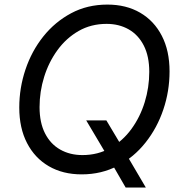

<svg xmlns="http://www.w3.org/2000/svg" viewBox="-20 -758 801 846"><path d="M359.9 -227.5H448.7L512.2 -121.1L527.8 -92.8L622.6 68.4H533.7L472.2 -38.1L456.1 -65.4ZM339.8 10.3Q256.8 10.3 195.1 -25.6Q133.3 -61.5 99.1 -127.7Q64.9 -193.8 64.9 -284.2Q64.9 -370.6 92.3 -451.9Q119.6 -533.2 170.9 -597.4Q222.2 -661.6 293.5 -699.7Q364.7 -737.8 453.1 -737.8Q536.1 -737.8 597.7 -701.9Q659.2 -666 693.1 -600.1Q727.1 -534.2 727.1 -443.4Q727.1 -356.4 699.7 -275.4Q672.4 -194.3 621.3 -129.9Q570.3 -65.4 499 -27.6Q427.7 10.3 339.8 10.3ZM343.3 -74.7Q411.6 -74.7 466.3 -106Q521 -137.2 559.3 -189.9Q597.7 -242.7 617.7 -307.9Q637.7 -373 637.7 -441.4Q637.7 -510.3 613.5 -557.4Q589.4 -604.5 546.9 -628.7Q504.4 -652.8 449.7 -652.8Q381.3 -652.8 326.7 -621.6Q272 -590.3 233.4 -537.4Q194.8 -484.4 174.6 -419.4Q154.3 -354.5 154.3 -286.1Q154.3 -217.3 178.5 -170.2Q202.6 -123 245.4 -98.9Q288.1 -74.7 343.3 -74.7Z"/></svg>

Font: Inter 18pt
Style: Italic
Weight: 400
Italic angle: -9.3988°
Designer: Rasmus Andersson
Foundry: rsms
Version: Version 4.001;git-66647c0bb